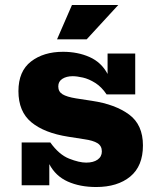

<svg xmlns="http://www.w3.org/2000/svg" viewBox="-20 -744 645 771"><path d="M209 -586 269 -724H455L328 -586ZM67 0V-172H182Q217 -123 257.5 -107Q298 -91 326 -91Q355 -91 372 -103Q389 -115 389 -136Q389 -158 371.5 -169Q354 -180 318 -185L254 -195Q158 -210 106 -253Q54 -296 54 -378Q54 -458 104.5 -497Q155 -536 233 -536Q292 -536 339.5 -515Q387 -494 412 -447V-529H523V-365H408Q388 -395 362.5 -411Q337 -427 313 -432.5Q289 -438 272 -438Q247 -438 230.5 -427.5Q214 -417 214 -397Q214 -376 231 -365.5Q248 -355 285 -349L350 -339Q443 -325 498.5 -284Q554 -243 554 -160Q554 -77 503 -35Q452 7 366 7Q301 7 252 -15Q203 -37 178 -85V0Z"/></svg>

Font: Montagu Slab 16pt
Style: Bold
Weight: 700
Designer: Florian Karsten
Foundry: Florian Karsten
Version: Version 1.000; ttfautohint (v1.8.3)